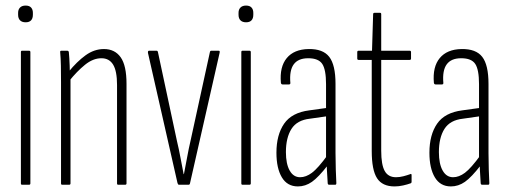

<svg xmlns="http://www.w3.org/2000/svg" viewBox="-20 -663 1828 689"><path d="M59 0Q55 0 55 -5V-476Q55 -481 59 -481H84Q89 -481 89 -476V-5Q89 0 84 0ZM72 -583Q59 -583 52 -590Q45 -597 45 -610V-617Q45 -629 52 -636Q59 -643 72 -643Q85 -643 91.5 -636Q98 -629 98 -617V-610Q98 -597 91.5 -590Q85 -583 72 -583Z M404 0Q400 0 400 -5V-358Q400 -408 386 -431Q372 -454 344 -454Q314 -454 285 -430.5Q256 -407 228 -372L226 -405Q256 -442 287 -464.5Q318 -487 353 -487Q392 -487 413 -457.5Q434 -428 434 -362V-5Q434 0 429 0ZM203 0Q199 0 199 -5V-367Q199 -399 198.5 -426.5Q198 -454 196 -475Q195 -481 200 -481H221Q226 -481 227 -476Q229 -457 230 -428Q231 -399 231 -384L233 -381V-5Q233 0 228 0Z M622 0Q619 0 617 -6L511 -473Q510 -481 515 -481H542Q546 -481 547 -475L615 -157Q622 -128 627.5 -98Q633 -68 639 -38H640Q646 -68 651.5 -98.5Q657 -129 664 -159L733 -475Q734 -481 738 -481H765Q770 -481 768 -473L662 -6Q661 0 657 0Z M850 0Q846 0 846 -5V-476Q846 -481 850 -481H875Q880 -481 880 -476V-5Q880 0 875 0ZM863 -583Q850 -583 843 -590Q836 -597 836 -610V-617Q836 -629 843 -636Q850 -643 863 -643Q876 -643 882.5 -636Q889 -629 889 -617V-610Q889 -597 882.5 -590Q876 -583 863 -583Z M1161 0Q1157 0 1156 -5Q1154 -30 1153 -55.5Q1152 -81 1152 -95L1150 -98V-361Q1150 -413 1136.5 -433.5Q1123 -454 1086 -454Q1050 -454 1034 -432Q1018 -410 1022 -365Q1022 -360 1017 -360H994Q989 -360 988 -366Q983 -423 1009 -454.5Q1035 -486 1087 -487Q1139 -488 1161.5 -459Q1184 -430 1184 -362V-114Q1184 -82 1185 -54.5Q1186 -27 1187 -6Q1187 0 1183 0ZM1049 6Q1011 6 991.5 -26.5Q972 -59 972 -115Q972 -179 999.5 -219Q1027 -259 1090 -267L1155 -276V-246L1092 -237Q1046 -232 1026 -200.5Q1006 -169 1006 -117Q1006 -75 1019.5 -51Q1033 -27 1057 -27Q1078 -27 1099.5 -43Q1121 -59 1156 -107L1157 -71Q1123 -27 1099.5 -10.5Q1076 6 1049 6Z M1396 6Q1352 6 1333 -23.5Q1314 -53 1314 -121V-448H1267Q1262 -448 1262 -453V-476Q1262 -481 1267 -481H1315L1319 -612Q1319 -617 1324 -617H1344Q1348 -617 1348 -612V-481H1450Q1455 -481 1455 -476V-453Q1455 -448 1450 -448H1348V-122Q1348 -72 1360.5 -49.5Q1373 -27 1401 -27Q1414 -27 1427.5 -30.5Q1441 -34 1452 -38Q1457 -41 1457 -34V-11Q1457 -6 1453 -5Q1442 -1 1426.5 2.5Q1411 6 1396 6Z M1710 0Q1706 0 1705 -5Q1703 -30 1702 -55.5Q1701 -81 1701 -95L1699 -98V-361Q1699 -413 1685.5 -433.5Q1672 -454 1635 -454Q1599 -454 1583 -432Q1567 -410 1571 -365Q1571 -360 1566 -360H1543Q1538 -360 1537 -366Q1532 -423 1558 -454.5Q1584 -486 1636 -487Q1688 -488 1710.5 -459Q1733 -430 1733 -362V-114Q1733 -82 1734 -54.5Q1735 -27 1736 -6Q1736 0 1732 0ZM1598 6Q1560 6 1540.5 -26.5Q1521 -59 1521 -115Q1521 -179 1548.5 -219Q1576 -259 1639 -267L1704 -276V-246L1641 -237Q1595 -232 1575 -200.5Q1555 -169 1555 -117Q1555 -75 1568.5 -51Q1582 -27 1606 -27Q1627 -27 1648.5 -43Q1670 -59 1705 -107L1706 -71Q1672 -27 1648.5 -10.5Q1625 6 1598 6Z"/></svg>

Font: Sofia Sans Extra Condensed ExtraLight
Style: Regular
Weight: 250
Designer: Botio Nikoltchev, Ani Petrova
Foundry: lettersoup
Version: Version 4.101